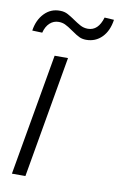

<svg xmlns="http://www.w3.org/2000/svg" viewBox="-84 -773 510 821"><g transform="rotate(10 171.5 -363.0)"><path d="M7.3 0ZM86.4 0H27.8L120.1 -528.3H178.2ZM343.3 -723.6Q336.4 -674.8 308.8 -646.7Q281.2 -618.7 240.7 -618.7Q225.6 -618.7 213.1 -623.8Q200.7 -628.9 176.8 -645.8Q152.8 -662.6 140.1 -668.2Q127.4 -673.8 112.8 -673.8Q90.3 -673.8 74 -658.7Q57.6 -643.6 50.8 -616.2L7.3 -617.7Q14.2 -664.6 42.2 -693.6Q70.3 -722.7 110.8 -721.7Q129.4 -721.7 144.5 -713.4Q159.7 -705.1 175.5 -694.1Q191.4 -683.1 206.5 -674.8Q221.7 -666.5 239.7 -666.5Q284.7 -666.5 302.2 -726.1Z"/></g></svg>

Font: Roboto Light
Style: Italic
Weight: 300
Italic angle: -12°
Designer: Google
Version: Version 2.134; 2016; ttfautohint (v1.6)